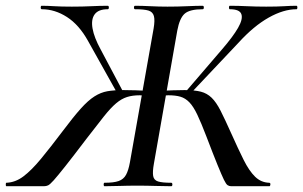

<svg xmlns="http://www.w3.org/2000/svg" viewBox="-51 -645 1050 665"><path d="M311 0Q308 0 308 -6Q308 -12 311 -12Q343 -12 360 -18Q377 -24 385.5 -39.5Q394 -55 399 -83L481 -546Q486 -575 482 -589.5Q478 -604 463 -608.5Q448 -613 417 -613Q413 -613 413 -619Q413 -625 417 -625Q441 -625 470 -623.5Q499 -622 529 -622Q565 -622 597 -623.5Q629 -625 651 -625Q655 -625 655 -619Q655 -613 651 -613Q606 -613 588.5 -597.5Q571 -582 563 -539L482 -78Q477 -50 479.5 -35.5Q482 -21 496.5 -16.5Q511 -12 542 -12Q546 -12 546 -6Q546 0 542 0Q517 0 487.5 -1Q458 -2 424 -2Q392 -2 363 -1Q334 0 311 0ZM-29 0Q-31 0 -31 -6Q-31 -12 -29 -12Q2 -13 30 -34Q58 -55 91 -95Q124 -135 167 -192Q203 -240 228.5 -268.5Q254 -297 276 -311Q298 -325 321 -329Q344 -333 377 -333Q413 -333 472 -330L469 -312Q459 -313 450 -314Q441 -315 433 -315Q408 -315 389 -309Q370 -303 351.5 -287.5Q333 -272 309 -242Q285 -212 249 -165Q202 -103 175 -69Q148 -35 135 -20.5Q122 -6 115.5 -3Q109 0 101 0ZM358 -317 254 -503Q223 -559 181 -586Q139 -613 94 -613Q90 -613 90 -619Q90 -625 93 -625Q114 -625 137 -623.5Q160 -622 198 -622Q235 -622 265.5 -623.5Q296 -625 322 -625Q326 -625 326 -619Q326 -613 322 -613Q290 -613 277 -595.5Q264 -578 269.5 -546.5Q275 -515 298 -473L376 -326ZM750 0Q743 0 737.5 -3.5Q732 -7 724.5 -22.5Q717 -38 702.5 -73.5Q688 -109 664 -172Q646 -219 632.5 -247.5Q619 -276 605 -290.5Q591 -305 574 -310Q557 -315 532 -315Q523 -315 514.5 -314Q506 -313 495 -312V-330Q556 -333 588 -333Q623 -333 644.5 -327.5Q666 -322 682 -306.5Q698 -291 713 -261.5Q728 -232 749 -185Q774 -129 793 -91Q812 -53 832.5 -33Q853 -13 881 -12Q886 -12 885.5 -6Q885 0 882 0ZM605 -317 591 -326 718 -474Q756 -518 773.5 -548.5Q791 -579 785 -596Q779 -613 745 -613Q742 -613 742 -619Q742 -625 745 -625Q774 -625 804.5 -623.5Q835 -622 871 -622Q910 -622 933 -623.5Q956 -625 976 -625Q979 -625 979 -619Q979 -613 976 -613Q931 -613 879.5 -584Q828 -555 776 -498Z"/></svg>

Font: Cormorant SemiBold
Style: Italic
Weight: 600
Italic angle: -10°
Designer: Christian Thalmann (Catharsis Fonts)
Foundry: Catharsis Fonts
Version: Version 4.000